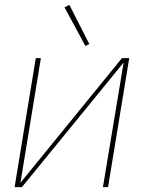

<svg xmlns="http://www.w3.org/2000/svg" viewBox="-20 -769 616 789"><path d="M40 0H70L488 -512L403 0H424L511 -530H481L64 -18L148 -530H127ZM331 -580 347 -588 265 -749 245 -739Z"/></svg>

Font: Iosevka Sparkle Thin Oblique
Style: Regular
Weight: 100
Italic angle: -9°
Designer: Belleve Invis
Foundry: Belleve Invis
Version: Version 4.5.0; ttfautohint (v1.8.3)